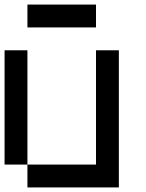

<svg xmlns="http://www.w3.org/2000/svg" viewBox="-20 -820 640 840"><path d="M0 -100V-600H100V-100ZM100 -100H400V-600H500V0H100ZM100 -700V-800H400V-700Z"/></svg>

Font: Galmuri9 Regular
Style: Regular
Weight: 400
Designer: Lee Minseo (quiple)
Version: Version 2.399;hotconv 1.1.1;makeotfexe 2.6.0 DEVELOPMENT